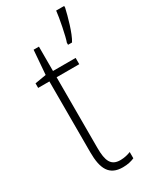

<svg xmlns="http://www.w3.org/2000/svg" viewBox="-199 -812 705 874"><g transform="rotate(-30 153.0 -375.0)"><path d="M306 -751V-760H264C261 -727 242 -631 233 -609V-598H254C276 -633 297 -711 306 -751ZM177 -24C128 -24 114 -57 114 -124V-496H233V-529H114V-657H86L76 -530L17 -520V-496H76V-124C76 -36 100 10 171 10C197 10 216 5 232 -2V-35C218 -29 198 -24 177 -24Z"/></g></svg>

Font: Noto Sans Malayalam Condensed ExtraLight
Style: Regular
Weight: 200
Width: 3
Designer: Jelle Bosma - Monotype Design Team
Foundry: Monotype Imaging Inc.
Version: Version 2.104